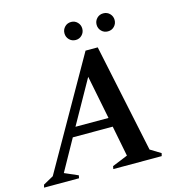

<svg xmlns="http://www.w3.org/2000/svg" viewBox="-148 -944 985 1050"><g transform="rotate(-15 344.5 -418.5)"><path d="M-28 0 -24 -16 34 -48 385 -665H454L583 -52L642 -16L638 0H364L367 -16L455 -52L421 -225H195L97 -49L173 -16L170 0ZM224 -277H411L362 -523ZM349 -735Q327 -735 312.5 -750Q298 -765 298 -786Q298 -807 312.5 -822Q327 -837 349 -837Q370 -837 384.5 -822Q399 -807 399 -786Q399 -765 384.5 -750Q370 -735 349 -735ZM531 -735Q509 -735 494.5 -750Q480 -765 480 -786Q480 -807 494.5 -822Q509 -837 531 -837Q553 -837 567.5 -822Q582 -807 582 -786Q582 -765 567.5 -750Q553 -735 531 -735Z"/></g></svg>

Font: Spectral SC SemiBold
Style: Italic
Weight: 600
Italic angle: -10°
Designer: Jean-Baptiste Levee
Foundry: Production Type
Version: Version 2.001